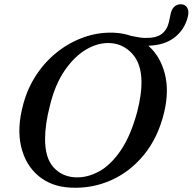

<svg xmlns="http://www.w3.org/2000/svg" viewBox="-20 -867 904 901"><path d="M515.5 -713.5Q558 -711.5 595.5 -698.5Q614.5 -695 630.2 -692Q646 -689 661 -689Q713.5 -688 739.2 -708Q765 -728 773 -765L780.5 -800.5Q784.5 -822 797.2 -834.8Q810 -847.5 831 -847Q850 -846 859 -830Q868 -814 861 -786.5Q845.5 -727 798.5 -690.8Q751.5 -654.5 676 -652.5Q732 -603.5 753.2 -522Q774.5 -440.5 750 -338.5Q721.5 -221 655.8 -140.8Q590 -60.5 500.8 -21Q411.5 18.5 312 13.5Q221.5 9.5 160.5 -41.5Q99.5 -92.5 79 -179.5Q58.5 -266.5 89.5 -379.5Q110 -455 151.8 -517.5Q193.5 -580 251 -624.8Q308.5 -669.5 376 -693Q443.5 -716.5 515.5 -713.5ZM330.5 -35Q387 -31.5 443 -61.5Q499 -91.5 546.2 -160.5Q593.5 -229.5 624 -343Q634.5 -384.5 639.5 -419.5Q644.5 -454.5 644 -483.5Q643 -567.5 601.8 -613.5Q560.5 -659.5 501.5 -664.5Q444.5 -669 387.8 -636.8Q331 -604.5 285 -538.2Q239 -472 215 -374.5Q202.5 -326.5 197 -287Q191.5 -247.5 191.5 -216Q191 -127.5 230 -83.2Q269 -39 330.5 -35Z"/></svg>

Font: Fraunces 9pt Soft
Style: Italic
Weight: 400
Italic angle: -16°
Version: Version 1.000;[0bf87f6ff]